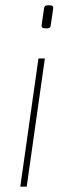

<svg xmlns="http://www.w3.org/2000/svg" viewBox="-20 -699 258 719"><path d="M158 -679H168Q181 -679 179 -666L170 -604Q169 -593 158 -593H148Q134 -593 136 -606L145 -668Q146 -679 158 -679ZM80 0H56L124 -480H148Z"/></svg>

Font: Exo 2.0 Thin
Style: Italic
Weight: 250
Italic angle: -8°
Designer: Natanael Gama
Version: Version 1.001;PS 001.001;hotconv 1.0.70;makeotf.lib2.5.58329